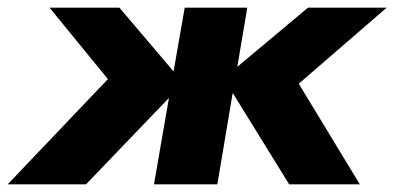

<svg xmlns="http://www.w3.org/2000/svg" viewBox="-54 -480 1027 500"><path d="M257 -460 398 -294 427 -460H590L564 -306L748 -460H953L724 -262L883 0H699L552 -238L512 0H347L386 -225L170 0H-34L227 -274L75 -460Z"/></svg>

Font: Jost* Heavy
Style: Italic
Weight: 800
Italic angle: -10°
Version: Version 3.7